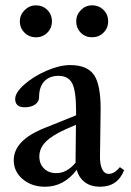

<svg xmlns="http://www.w3.org/2000/svg" viewBox="-20 -691 493 722"><path d="M54.7 -610.8Q54.7 -635.3 72.8 -653.1Q90.8 -670.9 115.2 -670.9Q140.6 -670.9 158 -653.6Q175.3 -636.2 175.3 -610.8Q175.3 -585.4 158 -568.1Q140.6 -550.8 115.2 -550.8Q89.8 -550.8 72.3 -568.1Q54.7 -585.4 54.7 -610.8ZM266.6 -610.8Q266.6 -635.3 284.2 -653.1Q301.8 -670.9 326.2 -670.9Q352.1 -670.9 369.4 -653.6Q386.7 -636.2 386.7 -610.8Q386.7 -585.4 369.1 -568.1Q351.6 -550.8 326.2 -550.8Q300.8 -550.8 283.7 -568.1Q266.6 -585.4 266.6 -610.8ZM149.4 11.2Q99.1 11.2 65.4 -17.3Q31.7 -45.9 31.7 -88.4Q31.7 -164.1 149.4 -210.4L266.1 -257.3V-273.9Q266.1 -348.6 251.7 -377.2Q237.3 -405.8 200.2 -405.8Q165.5 -405.8 146.2 -384.8Q127 -363.8 127 -325.7Q127 -308.6 112.1 -298.1Q97.2 -287.6 72.8 -287.6Q37.1 -287.6 37.1 -318.8Q37.1 -342.8 71.5 -373.3Q106 -403.8 155 -425Q204.1 -446.3 243.7 -446.3Q307.1 -446.3 332.8 -410.2Q358.4 -374 358.4 -282.7Q358.4 -249.5 357.2 -188.5Q356 -127.4 356 -103.5Q355.5 -73.2 364 -55.2Q372.6 -37.1 388.7 -37.1Q410.2 -37.1 430.7 -62.5L446.8 -51.3Q422.4 11.2 356.4 11.2Q322.3 11.2 299.6 -5.4Q276.9 -22 268.6 -52.7Q220.7 11.2 149.4 11.2ZM127.9 -102.5Q127.9 -74.7 145.5 -57.4Q163.1 -40 190.9 -40Q230.5 -39.1 264.2 -79.1V-92.8L265.6 -221.7L227.5 -205.1Q175.8 -182.1 151.9 -157.7Q127.9 -133.3 127.9 -102.5Z"/></svg>

Font: Elstob Medium
Style: Regular
Weight: 500
Designer: Peter S. Baker
Version: Version 1.015